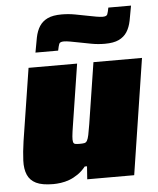

<svg xmlns="http://www.w3.org/2000/svg" viewBox="-53 -789 695 843"><g transform="rotate(-5 294.0 -367.5)"><path d="M24 0ZM298 0 302 -57H292Q276 -37 257 -24Q238 -11 219 -4Q200 3 181.5 5.5Q163 8 148 8Q99 8 72.5 -5Q46 -18 35 -43.5Q24 -69 25.5 -106Q27 -143 34 -191L84 -510H298L256 -241Q251 -210 249.5 -193.5Q248 -177 250 -169Q252 -161 259 -159.5Q266 -158 278 -158Q292 -158 299.5 -159.5Q307 -161 311.5 -169Q316 -177 319.5 -193.5Q323 -210 328 -241L370 -510H584L505 0ZM120 -574ZM556 -743Q550 -707 544 -677.5Q538 -648 525 -628Q512 -608 489 -597Q466 -586 427 -586Q397 -586 367.5 -591.5Q338 -597 313 -602Q293 -606 276 -609Q259 -612 248 -612Q231 -612 227.5 -603Q224 -594 220 -574H120Q126 -610 132 -639.5Q138 -669 151 -689Q164 -709 187 -720Q210 -731 249 -731Q279 -731 308.5 -725.5Q338 -720 363 -715Q383 -711 400 -708Q417 -705 428 -705Q445 -705 448.5 -713.5Q452 -722 456 -743Z"/></g></svg>

Font: Azeri Sans Black
Style: Italic
Weight: 900
Designer: Hector Gatti & Omnibus-Type (original fonts) / Cristiano Sobral (main changes and remastering)
Foundry: Omnibus-Type
Version: Version 0.07;August 21, 2020;FontCreator 13.0.0.2681 64-bit;